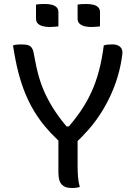

<svg xmlns="http://www.w3.org/2000/svg" viewBox="-20 -931 690 960"><path d="M379 4Q371 6 365.5 7Q360 8 354 8.5Q348 9 340 9Q312 9 297.5 -1Q283 -11 277.5 -28Q272 -45 272 -67Q272 -115 272 -164.5Q272 -214 272 -262H368Q368 -236 368 -209.5Q368 -183 368 -156.5Q368 -130 368 -104Q368 -75 370 -48Q372 -21 379 4ZM45 -704Q54 -707 65 -708Q76 -709 87 -709Q109 -709 122 -704.5Q135 -700 141.5 -687.5Q148 -675 151 -652Q161 -594 175 -545.5Q189 -497 210.5 -453Q232 -409 261 -366.5Q290 -324 330 -279L288 -299H351L307 -279Q351 -328 383 -375Q415 -422 437.5 -471.5Q460 -521 475 -578Q490 -635 499 -704Q508 -707 519 -708Q530 -709 542 -709Q568 -709 581 -696.5Q594 -684 592 -663Q585 -605 569.5 -552Q554 -499 531.5 -451Q509 -403 481 -360Q453 -317 420.5 -280.5Q388 -244 354 -212Q335 -212 321.5 -212.5Q308 -213 298.5 -215.5Q289 -218 281 -222.5Q273 -227 266 -234Q233 -265 204 -300Q175 -335 150.5 -375.5Q126 -416 106 -464.5Q86 -513 71 -572Q56 -631 45 -704ZM160 -908Q170 -910 182 -910.5Q194 -911 204 -911Q223 -911 238 -907.5Q253 -904 262.5 -895Q272 -886 272 -870V-799Q262 -798 250 -797Q238 -796 227 -796Q210 -796 194.5 -800Q179 -804 169.5 -813Q160 -822 160 -838ZM368 -908Q378 -910 390 -910.5Q402 -911 412 -911Q431 -911 446 -907.5Q461 -904 470.5 -895Q480 -886 480 -870V-799Q470 -798 458 -797Q446 -796 435 -796Q418 -796 402.5 -800Q387 -804 377.5 -813Q368 -822 368 -838Z"/></svg>

Font: Recursive Casual
Style: Regular
Weight: 400
Version: Version 1.047